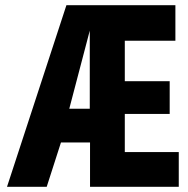

<svg xmlns="http://www.w3.org/2000/svg" viewBox="-20 -720 724 740"><path d="M7 0 236 -700H656V-563H461V-407H634V-281H461V-134H669V0H327V-171H215L160 0ZM247 -301H326V-602Z"/></svg>

Font: Georama Condensed
Style: Bold
Weight: 700
Width: 3
Designer: Jean-Baptiste Levee
Foundry: Production Type
Version: Version 1.000